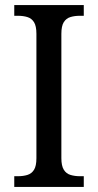

<svg xmlns="http://www.w3.org/2000/svg" viewBox="-20 -734 384 754"><path d="M36 0V-42H51Q71 -42 87.5 -47Q104 -52 113.5 -67Q123 -82 123 -113V-601Q123 -632 113.5 -647Q104 -662 87.5 -667Q71 -672 51 -672H36V-714H309V-672H293Q273 -672 256.5 -667Q240 -662 230.5 -647Q221 -632 221 -601V-113Q221 -83 230.5 -67.5Q240 -52 257 -47Q274 -42 293 -42H309V0Z"/></svg>

Font: Noto Serif SemiCondensed
Style: Regular
Weight: 400
Width: 4
Designer: Monotype Design Team
Foundry: Monotype Imaging Inc.
Version: Version 2.013